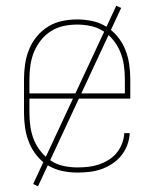

<svg xmlns="http://www.w3.org/2000/svg" viewBox="-20 -596 540 672"><path d="M251 8Q224 8 198 2.5Q172 -3 149 -16.5Q126 -30 109 -51Q92 -72 82 -96.5Q72 -121 68 -147.5Q64 -174 64 -200V-320Q64 -346 68 -372.5Q72 -399 82 -423.5Q92 -448 109 -468.5Q126 -489 148.5 -503Q171 -517 197.5 -522.5Q224 -528 250 -528Q276 -528 302.5 -522.5Q329 -517 351.5 -503Q374 -489 391 -468.5Q408 -448 418 -423.5Q428 -399 432 -372.5Q436 -346 436 -320V-251H83V-200Q83 -176 86.5 -152Q90 -128 99 -106Q108 -84 123.5 -65Q139 -46 159 -33Q179 -20 203 -15Q227 -10 251 -10Q270 -10 288.5 -12Q307 -14 325 -20Q343 -26 359.5 -36Q376 -46 388 -60.5Q400 -75 407 -93Q414 -111 415 -130H434Q433 -109 425.5 -88.5Q418 -68 404.5 -51.5Q391 -35 373 -23Q355 -11 335 -4Q315 3 293.5 5.5Q272 8 251 8ZM83 -269H417V-320Q417 -344 413.5 -368Q410 -392 401 -414Q392 -436 377 -455Q362 -474 341.5 -487Q321 -500 297.5 -505Q274 -510 250 -510Q226 -510 202.5 -505Q179 -500 158.5 -487Q138 -474 123 -455Q108 -436 99 -414Q90 -392 86.5 -368Q83 -344 83 -320ZM113 56 96 48 387 -576 404 -568Z"/></svg>

Font: Iosevka Term Curly Thin
Style: Regular
Weight: 100
Designer: Belleve Invis
Foundry: Belleve Invis
Version: Version 32.3.0